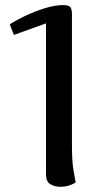

<svg xmlns="http://www.w3.org/2000/svg" viewBox="-20 -719 401 748"><path d="M260.3 -153.8Q260.3 -91.8 266.1 -56.9Q272 -22 274.9 -7.8Q245.6 8.8 217.3 8.8Q191.9 8.8 175.5 -1.7Q159.2 -12.2 159.2 -40V-627.9L34.2 -583L18.1 -624Q40.5 -639.2 76.9 -656.5Q113.3 -673.8 153.3 -686.5Q193.4 -699.2 226.1 -699.2Q248.5 -699.2 254.4 -690.7Q260.3 -682.1 260.3 -664.1Z"/></svg>

Font: Artifika
Style: Regular
Weight: 400
Designer: Yulya Zhdanova, Ivan Petrov | Cyreal.org
Foundry: Cyreal.org
Version: Version 1.102; ttfautohint (v1.8.4.7-5d5b)